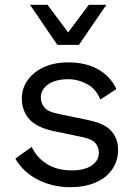

<svg xmlns="http://www.w3.org/2000/svg" viewBox="-20 -770 567 800"><path d="M273 10Q200 10 138.5 -21Q77 -52 44 -109L112 -158Q134 -112 176.5 -86Q219 -60 279 -60Q332 -60 362 -80.5Q392 -101 392 -134Q392 -155 378.5 -172.5Q365 -190 327 -198L207 -223Q134 -238 102.5 -273Q71 -308 71 -360Q71 -401 94.5 -435Q118 -469 161.5 -489.5Q205 -510 264 -510Q338 -510 389 -481Q440 -452 465 -399L398 -355Q381 -399 343 -419.5Q305 -440 264 -440Q228 -440 202.5 -430Q177 -420 163.5 -402.5Q150 -385 150 -363Q150 -341 165 -322.5Q180 -304 221 -296L346 -270Q416 -256 444 -224Q472 -192 472 -146Q472 -99 447 -63.5Q422 -28 377 -9Q332 10 273 10ZM423 -750 309 -583H219L105 -750H178L264 -635L350 -750Z"/></svg>

Font: Work Sans
Style: Regular
Weight: 400
Designer: Wei Huang
Foundry: Wei Huang
Version: Version 2.006; ttfautohint (v1.8.1.43-b0c9)